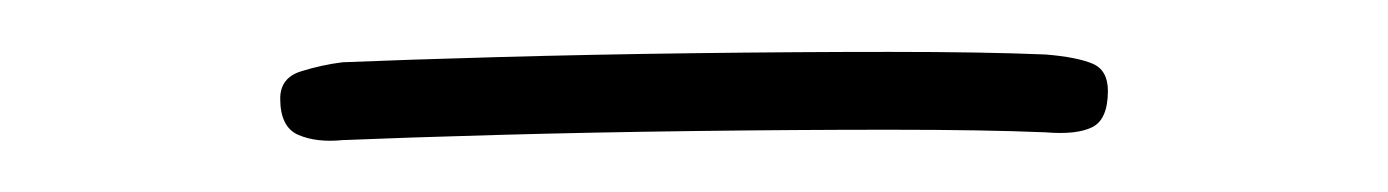

<svg xmlns="http://www.w3.org/2000/svg" viewBox="-20 -361 535 74"><path d="M112 -307Q102 -306 95 -309Q88 -312 88 -323Q88 -331 96 -333.5Q104 -336 112 -337Q136 -338 172 -339Q208 -340 247.5 -340.5Q287 -341 323 -341Q359 -341 383 -340Q395 -339 401 -336.5Q407 -334 407 -326Q407 -315 401 -312Q395 -309 383 -310Q359 -311 323 -311Q287 -311 247.5 -310.5Q208 -310 172 -309Q136 -308 112 -307Z"/></svg>

Font: Playpen Sans Thin
Style: Regular
Weight: 250
Designer: Laura Meseguer, Veronika Burian, José Scaglione
Foundry: TypeTogether
Version: Version 1.001